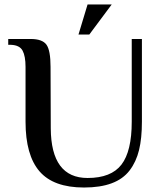

<svg xmlns="http://www.w3.org/2000/svg" viewBox="-20 -836 731 866"><path d="M334 -680.2 375 -815.9H483.9L382.8 -680.2ZM358.9 9.8Q221.2 9.8 158.2 -63.2Q95.2 -136.2 95.2 -287.1V-534.2Q95.2 -583 81.8 -607.7Q68.4 -632.3 29.8 -633.8H17.1V-660.2H118.2Q170.9 -660.2 189.5 -634.5Q208 -608.9 208 -534.2L209 -256.8Q210.4 -33.2 375 -33.2Q481.4 -33.2 527.8 -93.5Q574.2 -153.8 574.2 -287.1V-660.2H620.1V-287.1Q620.1 -212.4 607.2 -159.2Q594.2 -106 564.5 -67.1Q534.7 -28.3 483.6 -9.3Q432.6 9.8 358.9 9.8Z"/></svg>

Font: El Messiri SemiBold
Style: Regular
Weight: 600
Designer: Mohamed Gaber
Foundry: Kief Type Foundry
Version: Version 2.007;PS 002.007;hotconv 1.0.88;makeotf.lib2.5.64775